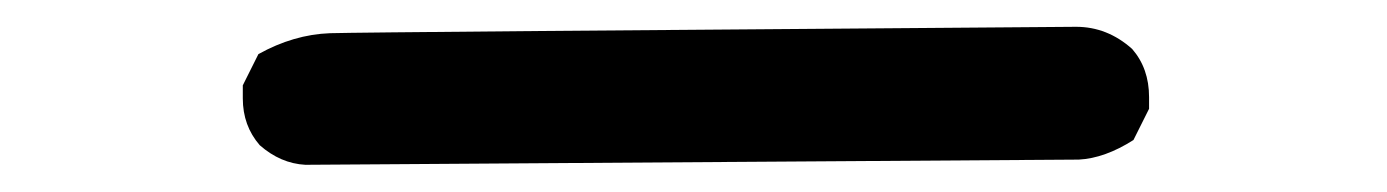

<svg xmlns="http://www.w3.org/2000/svg" viewBox="-20 -439 1040 144"><path d="M174.8 -330.1Q162.1 -344.7 162.1 -365.2Q162.1 -369.1 162.1 -375L173.8 -398.4Q200.2 -413.1 227.5 -414.1Q260.7 -415 787.1 -418.9Q810.5 -418.9 829.1 -402.3Q841.8 -387.7 841.8 -366.2Q841.8 -363.3 841.8 -357.4L830.1 -334Q808.6 -320.3 789.1 -319.3L209 -315.4Q190.4 -316.4 174.8 -330.1Z"/></svg>

Font: JasonHandwriting2
Style: SemiBold
Weight: 600
Version: Version 1.04.7